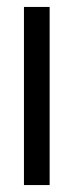

<svg xmlns="http://www.w3.org/2000/svg" viewBox="-20 -533 212 553"><path d="M49 0V-513H123V0Z"/></svg>

Font: Bricolage Grotesque 48pt Condensed ExtraBold Light
Style: Regular
Weight: 300
Version: Version 1.000;gftools[0.9.30]